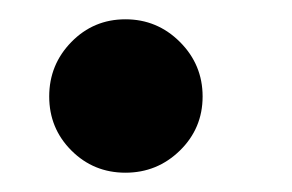

<svg xmlns="http://www.w3.org/2000/svg" viewBox="-20 -175 303 199"><path d="M31 -75Q31 -108 54 -131.5Q77 -155 110 -155Q143 -155 166.5 -131.5Q190 -108 190 -75Q190 -42 166.5 -19Q143 4 110 4Q77 4 54 -19Q31 -42 31 -75Z"/></svg>

Font: Lobster
Style: Regular
Weight: 400
Designer: Impallari Type
Foundry: Impallari Type
Version: Version 2.100